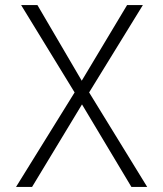

<svg xmlns="http://www.w3.org/2000/svg" viewBox="-20 -734 640 754"><path d="M43 0 273 -371 63 -714H127L301 -417L479 -714H541L330 -371L558 0H496L302 -324L106 0Z"/></svg>

Font: Noto Sans Mono Light
Style: Regular
Weight: 300
Designer: Monotype Design Team
Foundry: Monotype Imaging Inc.
Version: Version 2.014; ttfautohint (v1.8.4.7-5d5b)